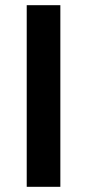

<svg xmlns="http://www.w3.org/2000/svg" viewBox="-20 -720 336 740"><path d="M83 0V-700H212.6V0Z"/></svg>

Font: Overpass
Style: Regular
Weight: 400
Designer: Delve Withrington, Dave Bailey, Thomas Jockin
Foundry: Delve Fonts LLC
Version: Version 4.000